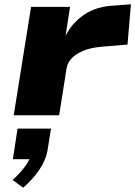

<svg xmlns="http://www.w3.org/2000/svg" viewBox="-20 -538 631 896"><path d="M44 0 125 -506H307L286 -371Q317 -432 373.5 -470Q430 -508 512 -512L591 -518L575 -330L455 -320Q406 -316 371 -302Q336 -288 316 -267.5Q296 -247 291 -221L256 0ZM88 338 39 302Q79 265 101 233Q123 201 126 178L152 205H40L62 62H218L202 163Q194 209 164 253.5Q134 298 88 338Z"/></svg>

Font: Nunito Sans 7pt Expanded Black
Style: Italic
Weight: 900
Width: 7
Italic angle: -9°
Designer: Vernon Adams
Foundry: Vernon Adams
Version: Version 3.101;gftools[0.9.27]